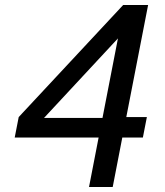

<svg xmlns="http://www.w3.org/2000/svg" viewBox="-20 -750 660 770"><path d="M432 0 470.5 -198.5H553L569 -280.5H486.5L574 -730H474L55 -280.5L39 -198.5H375.5L337 0ZM156.5 -277 453 -596 391 -277Z"/></svg>

Font: Monaspace Neon
Style: Italic
Weight: 400
Italic angle: -11°
Designer: Riley Cran & the Lettermatic Team
Foundry: Lettermatic
Version: Version 1.200 (Monaspace Neon)